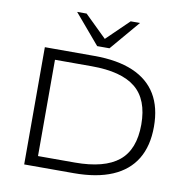

<svg xmlns="http://www.w3.org/2000/svg" viewBox="-98 -1040 1121 1137"><g transform="rotate(10 462.5 -472.0)"><path d="M122 0V-705H420Q559 -705 652.5 -665Q746 -625 793 -547Q840 -469 840 -353Q840 -237 792.5 -158.5Q745 -80 651.5 -40Q558 0 420 0ZM194 -63H415Q593 -63 678.5 -132.5Q764 -202 764 -353Q764 -503 679 -572.5Q594 -642 415 -642H194ZM426 -765 274 -944H331L463 -815L596 -944H652L500 -765Z"/></g></svg>

Font: Nunito Sans 10pt Expanded Light
Style: Regular
Weight: 300
Width: 7
Designer: Vernon Adams
Foundry: Vernon Adams
Version: Version 3.101;gftools[0.9.27]